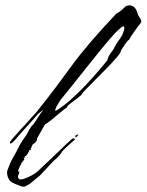

<svg xmlns="http://www.w3.org/2000/svg" viewBox="-20 -687 551 721"><path d="M76 12Q71 17 54 10.5Q37 4 29 0Q17 -5 11 -18.5Q5 -32 7 -45L10 -53Q13 -61 17 -71Q21 -81 25 -88Q39 -112 44.5 -123.5Q50 -135 56.5 -146.5Q63 -158 79 -180Q80 -181 85.5 -192Q91 -203 92 -203L99 -214Q106 -219 119 -240.5Q132 -262 143 -275Q136 -270 128.5 -264Q121 -258 115 -250Q112 -246 100.5 -233.5Q89 -221 75 -205.5Q61 -190 50 -177.5Q39 -165 36 -161Q24 -148 19 -148Q17 -148 17 -150Q17 -154 24 -163L56 -199Q63 -207 69.5 -213.5Q76 -220 82 -227Q87 -232 91.5 -238Q96 -244 101 -249L117 -266L161 -322Q188 -356 248 -438.5Q308 -521 417 -636Q431 -643 441.5 -653.5Q452 -664 455 -665Q463 -667 466 -667Q476 -667 484 -660Q492 -653 496 -638Q498 -630 506 -618.5Q514 -607 508 -600Q505 -597 495 -583.5Q485 -570 476 -556.5Q467 -543 465 -538Q458 -534 448.5 -519.5Q439 -505 434 -497Q435 -491 420.5 -474Q406 -457 386.5 -436.5Q367 -416 350.5 -400Q334 -384 331 -380Q330 -379 321.5 -370.5Q313 -362 305 -354Q297 -346 296 -344H295L289 -336Q288 -331 273.5 -320.5Q259 -310 245 -299Q231 -288 231 -283Q228 -282 216 -272.5Q204 -263 189.5 -250.5Q175 -238 163 -229Q151 -220 149 -220L119 -167V-165Q119 -159 113 -152.5Q107 -146 103 -146Q103 -142 102 -142Q98 -139 98 -131H97L95 -130L97 -125L91 -124Q90 -120 84 -110Q78 -100 73 -100V-99H72Q78 -94 74.5 -95Q71 -96 69 -96V-95Q71 -91 71 -89Q71 -83 64 -83Q64 -81 65 -81L66 -80V-79Q59 -77 59 -68H57L49 -49Q49 -48 48.5 -47.5Q48 -47 48 -46Q48 -42 51 -43Q54 -44 52 -38Q50 -32 48.5 -28.5Q47 -25 47 -23Q47 -21 48.5 -19Q50 -17 51 -15Q56 -11 71 -16Q86 -21 101 -29.5Q116 -38 122 -44L201 -119L231 -148Q233 -149 241 -157Q249 -165 253 -167Q255 -168 259 -166.5Q263 -165 261 -163L229 -134Q216 -123 210.5 -113.5Q205 -104 193 -93Q183 -85 174.5 -76Q166 -67 158 -58L129 -27Q119 -19 112 -13.5Q105 -8 95 1Q92 4 85.5 7Q79 10 76 12ZM193 -273Q218 -288 246.5 -313.5Q275 -339 302 -367.5Q329 -396 350 -421Q371 -446 381 -458Q383 -460 386 -470Q389 -480 402 -496Q407 -503 412.5 -514Q418 -525 425 -534Q436 -548 441.5 -561.5Q447 -575 447 -582Q447 -588 443 -588Q438 -588 426 -576Q419 -571 398.5 -547.5Q378 -524 351 -491Q324 -458 297 -423.5Q270 -389 248.5 -362.5Q227 -336 218 -325Q209 -315 200 -300.5Q191 -286 188 -277Q185 -268 193 -273ZM265 -171Q263 -171 263 -175Q263 -179 265 -179Q266 -179 269 -180.5Q272 -182 273 -182Q274 -182 274 -181Q274 -180 270 -175.5Q266 -171 265 -171Z"/></svg>

Font: Cherish
Style: Regular
Weight: 400
Designer: Robert E. Leuschke
Foundry: Robert E. Leuschke
Version: Version 1.005